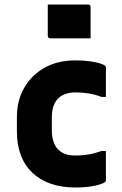

<svg xmlns="http://www.w3.org/2000/svg" viewBox="-20 -820 540 852"><path d="M314 -552Q351 -552 379 -548Q407 -544 424.5 -538.5Q442 -533 447 -527Q449 -526 449.5 -523.5Q450 -521 450 -519Q450 -487 450 -454.5Q450 -422 450 -390H430Q402 -401 373 -405.5Q344 -410 313 -410Q284 -410 260.5 -399Q237 -388 223.5 -363.5Q210 -339 210 -299V-243Q210 -212 218 -189.5Q226 -167 242 -153Q255 -141 272.5 -135.5Q290 -130 313 -130Q334 -130 353.5 -132Q373 -134 392 -138.5Q411 -143 430 -150H450Q450 -118 450 -85.5Q450 -53 450 -21Q450 -19 449.5 -17Q449 -15 447 -13Q442 -8 424.5 -2Q407 4 379 8Q351 12 314 12Q254 12 206 -4.5Q158 -21 124 -53Q90 -85 72.5 -131Q55 -177 55 -235V-301Q55 -374 87.5 -430.5Q120 -487 178 -519.5Q236 -552 314 -552ZM192 -800Q213 -800 235.5 -800Q258 -800 281.5 -800Q305 -800 327.5 -800Q350 -800 371 -800Q376 -800 379 -797Q382 -794 382 -789V-650Q361 -650 338.5 -650Q316 -650 292.5 -650Q269 -650 246.5 -650Q224 -650 203 -650Q198 -650 195 -653Q192 -656 192 -661Z"/></svg>

Font: Recursive ExtraBold
Style: Regular
Weight: 800
Version: Version 1.085